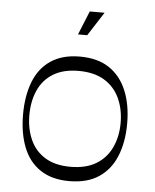

<svg xmlns="http://www.w3.org/2000/svg" viewBox="-51 -730 637 788"><g transform="rotate(5 267.5 -335.5)"><path d="M263 15Q191 15 143.5 -17Q96 -49 73.5 -107Q51 -165 51 -241Q51 -318 73.5 -376Q96 -434 143.5 -466Q191 -498 263 -498Q337 -498 384.5 -466Q432 -434 456 -376Q480 -318 480 -241Q480 -165 456.5 -107Q433 -49 385 -17Q337 15 263 15ZM263 -44Q327 -44 369 -69.5Q411 -95 432 -140Q453 -185 453 -241Q453 -298 432 -343Q411 -388 369 -413.5Q327 -439 263 -439Q200 -439 158.5 -413.5Q117 -388 97 -343Q77 -298 77 -241Q77 -185 97 -140Q117 -95 158.5 -69.5Q200 -44 263 -44ZM247 -588 287 -686H348L285 -588Z"/></g></svg>

Font: Ojuju
Style: Regular
Weight: 400
Designer: Chisaokwu Joboson, Mirko Velimirovic
Foundry: Udi Foundry
Version: Version 1.000